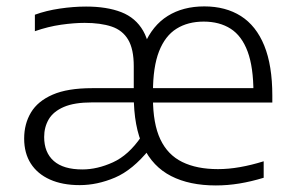

<svg xmlns="http://www.w3.org/2000/svg" viewBox="-20 -570 916 600"><path d="M654.5 9.5Q572 9.5 514.8 -19.8Q457.5 -49 427.8 -111.2Q398 -173.5 398 -272L405 -277.5Q405 -369.5 430.8 -430Q456.5 -490.5 504.2 -520.2Q552 -550 618.5 -550Q685 -550 732.8 -519.8Q780.5 -489.5 805.8 -427.5Q831 -365.5 831 -271V-249.5H440V-294.5H790.5L772 -280.5Q772 -360 753.8 -409Q735.5 -458 700.8 -480.2Q666 -502.5 616.5 -502.5Q567 -502.5 531.5 -480.2Q496 -458 477 -409.5Q458 -361 458 -281.5V-263.5Q458 -183.5 481 -134.8Q504 -86 549.5 -63.8Q595 -41.5 661 -41.5Q694.5 -41.5 730 -47.8Q765.5 -54 804 -66V-14.5Q764.5 -2.5 727.8 3.5Q691 9.5 654.5 9.5ZM229 8.5Q175 8.5 136 -9Q97 -26.5 76.2 -59Q55.5 -91.5 55.5 -137Q55.5 -183 76.8 -218.5Q98 -254 144.5 -274.2Q191 -294.5 268 -294.5H415V-250H268Q212.5 -250 179.5 -235.8Q146.5 -221.5 132.2 -197Q118 -172.5 118 -142Q118 -93.5 148 -67Q178 -40.5 237.5 -40.5Q284 -40.5 333 -62.8Q382 -85 421.5 -143L447 -103.5Q394.5 -38.5 339.2 -15Q284 8.5 229 8.5ZM398 -272V-363Q398 -416.5 380.5 -446Q363 -475.5 328.8 -487Q294.5 -498.5 244.5 -498.5Q212 -498.5 171.2 -492.8Q130.5 -487 89 -472.5V-524Q124.5 -537 167 -543.2Q209.5 -549.5 249 -549.5Q314 -549.5 359 -532Q404 -514.5 427.5 -473.5Q451 -432.5 451 -361.5V-261Z"/></svg>

Font: Encode Sans SemiExpanded Light
Style: Regular
Weight: 300
Width: 6
Designer: Multiple Designers
Foundry: Impallari Type
Version: Version 3.002